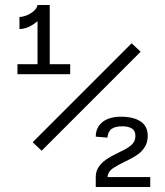

<svg xmlns="http://www.w3.org/2000/svg" viewBox="-20 -750 660 770"><path d="M130.5 -730H166.5Q166.5 -708 149.5 -685.5Q132.5 -663 107 -648.2Q81.5 -633.5 58 -633.5V-682Q70.5 -682 87 -688.5Q103.5 -695 116 -706.2Q128.5 -717.5 130.5 -730ZM130.5 -452.5V-730H179.5V-452.5ZM50 -492.5H261.5V-452.5H50ZM544 -542.5 147 -145.5 111 -179.5 508 -576.5ZM572.5 -205Q572.5 -179 560.5 -160.2Q548.5 -141.5 531.5 -129.8Q514.5 -118 490 -106Q485.5 -104 480.5 -101.5Q451.5 -87 437.2 -78Q423 -69 416.8 -58.2Q410.5 -47.5 411 -31L401.5 -40H582.5V0H364V-40Q364 -62 375 -79.2Q386 -96.5 406.2 -110.5Q426.5 -124.5 457.5 -139Q472.5 -146 479.5 -150Q500.5 -161 511.8 -173.5Q523 -186 523 -205Q523 -225.5 509 -234.5Q495 -243.5 470 -243.5Q443 -243.5 428.2 -233.5Q413.5 -223.5 410.5 -198L364 -202Q364 -227.5 376.8 -245.5Q389.5 -263.5 412 -272.8Q434.5 -282 464 -282Q515 -282 543.8 -263Q572.5 -244 572.5 -205Z"/></svg>

Font: Monaspace Neon Var ExtraLight
Style: Regular
Weight: 200
Designer: Riley Cran and the Lettermatic Team
Version: Version 1.200 (Monaspace Neon Var)